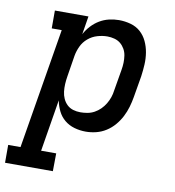

<svg xmlns="http://www.w3.org/2000/svg" viewBox="-127 -601 810 890"><g transform="rotate(10 278.0 -156.5)"><path d="M181 215H-44V131H14L108 -436H61V-520H219L205 -434Q216 -455 233 -473.5Q250 -492 271 -504.5Q292 -517 315.5 -522.5Q339 -528 362 -528Q390 -528 417 -520.5Q444 -513 463.5 -495.5Q483 -478 494.5 -453.5Q506 -429 510.5 -401.5Q515 -374 513.5 -346Q512 -318 508 -289L491 -189Q487 -165 480 -141Q473 -117 461.5 -94.5Q450 -72 433 -52Q416 -32 394 -18Q372 -4 347.5 2Q323 8 299 8Q271 8 245 0.5Q219 -7 199 -23.5Q179 -40 167.5 -63.5Q156 -87 151 -113L111 131H182ZM259 -76Q275 -76 292 -79Q309 -82 324.5 -90.5Q340 -99 352.5 -111.5Q365 -124 374 -139Q383 -154 388.5 -170Q394 -186 396 -203L413 -303Q416 -320 416.5 -337Q417 -354 414.5 -370.5Q412 -387 404 -401Q396 -415 384 -425Q372 -435 355.5 -439.5Q339 -444 322 -444Q299 -444 275 -437Q251 -430 231.5 -413.5Q212 -397 201.5 -374.5Q191 -352 187 -329L171 -229Q168 -211 167 -193Q166 -175 168 -157.5Q170 -140 177 -124.5Q184 -109 196 -97.5Q208 -86 224.5 -81Q241 -76 259 -76Z"/></g></svg>

Font: Iosevka HT Medium Extended
Style: Italic
Weight: 500
Width: 7
Italic angle: -9°
Monospace: yes
Designer: Belleve Invis
Foundry: Belleve Invis
Version: Version 32.3.0; ttfautohint (v1.8.4)